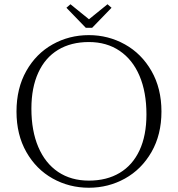

<svg xmlns="http://www.w3.org/2000/svg" viewBox="-20 -873 836 902"><path d="M57.5 -349Q57.5 -458 103.5 -539.5Q149.5 -621 227.2 -664.5Q305 -708 397.5 -708Q488.5 -708 566.8 -664.5Q645 -621 691.8 -539.2Q738.5 -457.5 738.5 -349Q738.5 -240.5 691.8 -159Q645 -77.5 567 -34.2Q489 9 397.5 9Q305.5 9 227.8 -34.2Q150 -77.5 103.8 -158.8Q57.5 -240 57.5 -349ZM668 -335.5Q668 -440 635.5 -516.5Q603 -593 542 -634.2Q481 -675.5 397.5 -675.5Q313.5 -675.5 252.8 -638.8Q192 -602 159.8 -531.5Q127.5 -461 127.5 -362.5Q127.5 -258.5 160 -182.2Q192.5 -106 253.2 -65.2Q314 -24.5 397.5 -24.5Q481.5 -24.5 542.2 -60.8Q603 -97 635.5 -166.8Q668 -236.5 668 -335.5ZM383 -742.5 292 -836.5 311 -853 398 -782.5 485 -853 504 -836.5 413 -742.5Z"/></svg>

Font: Didactic
Style: Regular
Weight: 400
Designer: Tyler Finck
Foundry: Etcetera Type Co
Version: Version 3.007;FEAKit 1.0